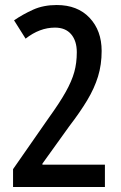

<svg xmlns="http://www.w3.org/2000/svg" viewBox="-20 -811 481 765"><path d="M32 -66V-137L174 -341Q218 -402 242 -445Q266 -488 276 -524Q286 -560 286 -603Q286 -648 263.5 -674.5Q241 -701 199 -701Q138 -701 82 -657L36 -730Q71 -754 112 -772.5Q153 -791 206 -791Q289 -791 337 -740Q385 -689 385 -608Q385 -553 370.5 -506Q356 -459 327.5 -411.5Q299 -364 256 -308L149 -159V-155H398V-66Z"/></svg>

Font: Noto Sans Malayalam UI ExtraCondensed Medium
Style: Regular
Weight: 500
Width: 2
Designer: Jelle Bosma - Monotype Design Team
Foundry: Monotype Imaging Inc.
Version: Version 2.104; ttfautohint (v1.8.4.7-5d5b)